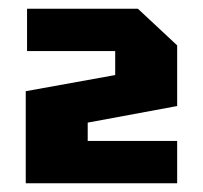

<svg xmlns="http://www.w3.org/2000/svg" viewBox="-20 -720 465 440"><path d="M386 -397V-300H39V-511L244 -548V-603H42V-700H296L386 -616V-477L181 -439V-397Z"/></svg>

Font: Tektur SemiCondensed
Style: Bold
Weight: 700
Width: 4
Designer: Adam Jagosz
Foundry: Adam Jagosz
Version: Version 1.005;gftools[0.9.30]